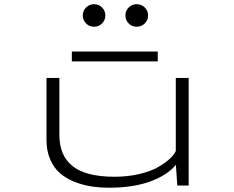

<svg xmlns="http://www.w3.org/2000/svg" viewBox="-20 -864 1090 894"><path d="M455.2 -754.8Q440 -739.5 418 -739.5Q396 -739.5 380.8 -754.8Q365.5 -770 365.5 -792Q365.5 -814 380.8 -829.2Q396 -844.5 418 -844.5Q440 -844.5 455.2 -829.2Q470.5 -814 470.5 -792Q470.5 -770 455.2 -754.8ZM654 -754.8Q638.5 -739.5 616.5 -739.5Q594.5 -739.5 579.2 -754.8Q564 -770 564 -792Q564 -814 579.2 -829.2Q594.5 -844.5 616.5 -844.5Q638.5 -844.5 654 -829.2Q669.5 -814 669.5 -792Q669.5 -770 654 -754.8ZM314.5 -624H714.5V-578H314.5ZM489.5 10Q444 10 404 3.8Q364 -2.5 325 -18.2Q286 -34 258.2 -58.5Q230.5 -83 213.5 -122.2Q196.5 -161.5 196.5 -211.5V-501H256.5V-236.5Q256.5 -190 270.2 -155Q284 -120 313.8 -94Q343.5 -68 393.5 -54.5Q443.5 -41 513 -41Q574.5 -41 627.8 -53.5Q681 -66 714.8 -85.2Q748.5 -104.5 769.5 -123.8Q790.5 -143 798.5 -160.5V-501H858.5V0H805.5L799 -96.5Q759.5 -48.5 679.8 -19.2Q600 10 489.5 10Z"/></svg>

Font: League Mono Extended UltraLight
Style: Regular
Weight: 200
Width: 9
Designer: Tyler Finck
Foundry: The League of Moveable Type / Tyler Finck
Version: Version 2.210